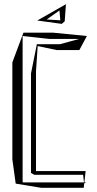

<svg xmlns="http://www.w3.org/2000/svg" viewBox="-20 -881 461 917"><path d="M153 -64 152 -62V-541L160 -661L250 -642H359L395 -709L233 -725H92L39 -583V-120L55 -4L177 16H380L382 -5L392 -10H383L389 -64ZM144 -46H377L381 -10H89L88 -15V-709L216 -695H358L267 -670H156L128 -530V-55ZM289 -779 295 -861 158 -783 275 -767ZM264 -831 268 -784 203 -788Z"/></svg>

Font: Quebrada
Style: Regular
Weight: 400
Designer: deFharo
Foundry: deFharo
Version: Version 1.034 2012